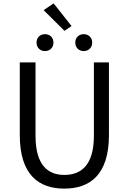

<svg xmlns="http://www.w3.org/2000/svg" viewBox="-20 -1102 761 1135"><path d="M360 13C510 13 624 -67 624 -303V-733H535V-300C535 -123 458 -68 360 -68C265 -68 190 -123 190 -300V-733H97V-303C97 -67 211 13 360 13ZM403 -948 297 -1082 238 -1042 361 -920ZM246 -800C275 -800 296 -821 296 -850C296 -880 275 -900 246 -900C217 -900 196 -880 196 -850C196 -821 217 -800 246 -800ZM475 -800C504 -800 525 -821 525 -850C525 -880 504 -900 475 -900C446 -900 425 -880 425 -850C425 -821 446 -800 475 -800Z"/></svg>

Font: Noto Sans CJK KR Regular
Style: Regular
Weight: 400
Designer: Ryoko NISHIZUKA (kana & ideographs); Paul D. Hunt (Latin, Greek & Cyrillic); Wenlong ZHANG (bopomofo); Sandoll Communica
Foundry: Adobe Systems Incorporated
Version: Version 1.004;PS 1.004;hotconv 1.0.82;makeotf.lib2.5.63406